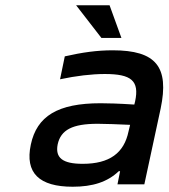

<svg xmlns="http://www.w3.org/2000/svg" viewBox="-20 -700 640 729"><path d="M408 -509C348 -509 292 -501 226 -486L208 -399C269 -412 328 -419 378 -419C478 -419 510 -394 493 -315L490 -303C430 -307 386 -308 362 -308C199 -308 120 -259 97 -151C74 -43 129 9 256 9C332 9 388 -9 431 -50H436L426 0H528L590 -288C623 -446 573 -509 408 -509ZM199 -152C211 -207 255 -230 351 -230C379 -230 430 -228 474 -226L468 -201C451 -119 396 -78 294 -78C217 -78 189 -101 199 -152ZM269 -680 365 -556H441L396 -680Z"/></svg>

Font: LT Wave Mono Medium
Style: Italic
Weight: 500
Designer: Daniel Lyons
Version: Version 2.5 (Glyphs App)